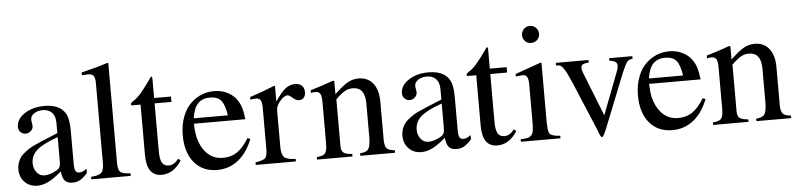

<svg xmlns="http://www.w3.org/2000/svg" viewBox="-43 -907 4752 1144"><g transform="rotate(-5 2333.0 -334.5)"><path d="M441.9 -65.9V-40Q415.5 -11.2 396.5 -0.7Q377.4 9.8 352.1 9.8Q321.3 9.8 306.4 -6.8Q291.5 -23.4 288.1 -63Q242.2 -23.9 208.5 -7.1Q174.8 9.8 142.1 9.8Q96.2 9.8 66.7 -20.3Q37.1 -50.3 37.1 -97.2Q37.1 -122.1 46.9 -145.5Q56.6 -168.9 73.2 -184.1Q105 -212.4 137.5 -228.5Q169.9 -244.6 287.1 -292V-353Q287.1 -393.6 267.3 -414.8Q247.6 -436 210.9 -436Q181.2 -436 160.2 -421.6Q139.2 -407.2 139.2 -387.2Q139.2 -376 142.1 -362.8Q144 -349.1 144 -347.2Q144 -330.6 130.6 -317.9Q117.2 -305.2 99.1 -305.2Q81.5 -305.2 68.8 -317.9Q56.2 -330.6 56.2 -348.1Q56.2 -395.5 104.7 -427.7Q153.3 -460 224.1 -460Q314.5 -460 348.1 -404.8Q368.2 -373 368.2 -299.8V-105Q368.2 -71.8 374.5 -59.3Q380.9 -46.9 397.9 -46.9Q418.9 -46.9 441.9 -65.9ZM287.1 -123V-268.1Q199.2 -237.3 162.6 -205.6Q126 -173.8 125 -128.9V-125Q125 -92.8 143.3 -70.3Q161.6 -47.9 188 -47.9Q222.7 -47.9 261.2 -69.8Q276.9 -79.1 282 -89.8Q287.1 -100.6 287.1 -123Z M464.8 0V-15.1Q511.2 -18.1 526.1 -32.2Q541 -46.4 542 -86.9V-564Q542 -599.1 533.2 -612.1Q524.4 -625 500 -625Q491.2 -625 468.8 -623H462.9V-639.2Q567.9 -665 622.1 -683.1L626 -681.2V-84Q626.5 -42 639.9 -29.8Q653.3 -17.6 700.7 -15.1V0Z M980.5 -450.2V-418H879.9V-131.8Q879.9 -84.5 891.8 -63.2Q903.8 -42 931.6 -42Q948.2 -42 961.7 -49.8Q975.1 -57.6 991.7 -77.1L1004.9 -65.9Q956.5 9.8 884.8 9.8Q795.9 9.8 795.9 -117.2V-418H742.7Q738.8 -420.4 738.8 -424.8Q738.8 -433.6 755.9 -443.8Q777.3 -456.5 803.2 -486.6Q829.1 -516.6 872.6 -579.1Q879.9 -579.1 879.9 -565.9V-450.2Z M1413.6 -164.1 1429.7 -157.2Q1397.9 -76.2 1343.5 -33.2Q1289.1 9.8 1217.3 9.8Q1130.9 9.8 1080.6 -50.3Q1030.3 -110.4 1030.3 -213.9Q1030.3 -275.4 1049.8 -326.4Q1069.3 -377.4 1104.5 -408.2Q1162.1 -460 1239.7 -460Q1278.3 -460 1311.8 -445.1Q1345.2 -430.2 1367.7 -402.8Q1386.7 -378.4 1395.8 -351.8Q1404.8 -325.2 1410.6 -276.9H1102.5Q1104 -231 1109.9 -202.4Q1115.7 -173.8 1129.4 -145Q1172.9 -59.1 1258.3 -59.1Q1306.6 -59.1 1342.3 -83Q1377.9 -106.9 1413.6 -164.1ZM1104.5 -309.1H1308.6Q1298.8 -374 1277.6 -398.9Q1256.3 -423.8 1210.4 -423.8Q1164.6 -423.8 1138.7 -396Q1112.8 -368.2 1104.5 -309.1Z M1448.2 0V-15.1Q1495.6 -23.4 1506.8 -34.4Q1518.1 -45.4 1519.5 -84V-334Q1519.5 -366.7 1511.7 -380.4Q1503.9 -394 1485.4 -394Q1469.2 -394 1450.2 -390.1V-405.8Q1526.4 -430.2 1598.1 -460L1603.5 -458V-366.2Q1640.1 -419.9 1665.8 -439.9Q1691.4 -460 1723.1 -460Q1749 -460 1763.7 -446Q1778.3 -432.1 1778.3 -407.2Q1778.3 -386.2 1767.8 -374Q1757.3 -361.8 1739.3 -361.8Q1720.7 -361.8 1699.2 -381.8Q1681.6 -397 1673.3 -397Q1652.3 -397 1627.9 -368.2Q1603.5 -339.4 1603.5 -314.9V-89.8Q1605 -45.4 1621.6 -31Q1638.2 -16.6 1688.5 -15.1V0Z M1814.9 0V-15.1Q1852.5 -17.6 1864.5 -31.7Q1876.5 -45.9 1877 -89.8V-337.9Q1877 -374.5 1868.9 -388.2Q1860.8 -401.9 1839.8 -401.9Q1820.8 -401.9 1813 -397.9V-415Q1890.1 -437.5 1950.7 -460L1958 -458V-378.9Q2008.8 -426.8 2038.6 -443.4Q2068.4 -460 2103 -460Q2158.7 -460 2189.7 -420.4Q2220.7 -380.9 2220.7 -310.1V-81.1Q2221.7 -44.4 2233.4 -31.5Q2245.1 -18.6 2281.7 -15.1V0H2073.7V-15.1Q2110.4 -17.6 2122.8 -33.9Q2135.3 -50.3 2136.7 -99.1V-308.1Q2136.7 -404.8 2064 -404.8Q2038.6 -404.8 2017.1 -393.1Q1995.6 -381.3 1960.9 -348.1V-66.9Q1960.9 -39.6 1975.3 -28.3Q1989.7 -17.1 2026.9 -15.1V0Z M2738.8 -65.9V-40Q2712.4 -11.2 2693.4 -0.7Q2674.3 9.8 2648.9 9.8Q2618.2 9.8 2603.3 -6.8Q2588.4 -23.4 2585 -63Q2539.1 -23.9 2505.4 -7.1Q2471.7 9.8 2439 9.8Q2393.1 9.8 2363.5 -20.3Q2334 -50.3 2334 -97.2Q2334 -122.1 2343.8 -145.5Q2353.5 -168.9 2370.1 -184.1Q2401.9 -212.4 2434.3 -228.5Q2466.8 -244.6 2584 -292V-353Q2584 -393.6 2564.2 -414.8Q2544.4 -436 2507.8 -436Q2478 -436 2457 -421.6Q2436 -407.2 2436 -387.2Q2436 -376 2439 -362.8Q2440.9 -349.1 2440.9 -347.2Q2440.9 -330.6 2427.5 -317.9Q2414.1 -305.2 2396 -305.2Q2378.4 -305.2 2365.7 -317.9Q2353 -330.6 2353 -348.1Q2353 -395.5 2401.6 -427.7Q2450.2 -460 2521 -460Q2611.3 -460 2645 -404.8Q2665 -373 2665 -299.8V-105Q2665 -71.8 2671.4 -59.3Q2677.7 -46.9 2694.8 -46.9Q2715.8 -46.9 2738.8 -65.9ZM2584 -123V-268.1Q2496.1 -237.3 2459.5 -205.6Q2422.9 -173.8 2421.9 -128.9V-125Q2421.9 -92.8 2440.2 -70.3Q2458.5 -47.9 2484.9 -47.9Q2519.5 -47.9 2558.1 -69.8Q2573.7 -79.1 2578.9 -89.8Q2584 -100.6 2584 -123Z M2988.3 -450.2V-418H2887.7V-131.8Q2887.7 -84.5 2899.7 -63.2Q2911.6 -42 2939.5 -42Q2956.1 -42 2969.5 -49.8Q2982.9 -57.6 2999.5 -77.1L3012.7 -65.9Q2964.4 9.8 2892.6 9.8Q2803.7 9.8 2803.7 -117.2V-418H2750.5Q2746.6 -420.4 2746.6 -424.8Q2746.6 -433.6 2763.7 -443.8Q2785.2 -456.5 2811 -486.6Q2836.9 -516.6 2880.4 -579.1Q2887.7 -579.1 2887.7 -565.9V-450.2Z M3034.2 0V-15.1Q3061.5 -16.1 3075.2 -19Q3088.9 -22 3098.1 -32Q3107.4 -42 3109.9 -57.1Q3112.3 -72.3 3113.3 -102.1V-334Q3113.3 -366.7 3105.7 -380.4Q3098.1 -394 3080.1 -394Q3064.9 -394 3046.4 -391.1L3038.1 -390.1V-404.8L3193.4 -460L3197.3 -457V-102.1Q3197.8 -78.1 3199.2 -64.9Q3200.7 -51.8 3204.3 -41.5Q3208 -31.2 3217 -26.6Q3226.1 -22 3237.8 -19.3Q3249.5 -16.6 3271 -15.1V0ZM3146 -683.1Q3167.5 -683.1 3182.9 -668.2Q3198.2 -653.3 3198.2 -631.8Q3198.2 -610.4 3183.3 -595.7Q3168.5 -581.1 3146 -581.1Q3125 -581.1 3110.6 -595.7Q3096.2 -610.4 3096.2 -631.8Q3096.2 -652.8 3111.1 -668Q3126 -683.1 3146 -683.1Z M3740.2 -450.2V-435.1Q3717.8 -432.6 3707.3 -420.2Q3696.8 -407.7 3675.3 -356.9L3547.4 -36.1Q3526.9 14.2 3519 14.2Q3513.2 14.2 3510.3 7.8Q3505.4 0 3501 -12.2Q3493.7 -31.7 3493.2 -33.2L3373 -319.8Q3354 -362.8 3344.7 -381.8Q3335.4 -400.9 3324.7 -414.8Q3314 -428.7 3305.9 -431.4Q3297.9 -434.1 3282.2 -435.1V-450.2H3478V-435.1Q3451.7 -433.1 3441.9 -427Q3432.1 -420.9 3432.1 -407.2Q3432.1 -392.6 3441.4 -370.1L3543 -113.8L3642.1 -373Q3647.9 -387.7 3647.9 -402.8Q3647.9 -430.7 3601.1 -435.1V-450.2Z M4136.2 -164.1 4152.3 -157.2Q4120.6 -76.2 4066.2 -33.2Q4011.7 9.8 3939.9 9.8Q3853.5 9.8 3803.2 -50.3Q3752.9 -110.4 3752.9 -213.9Q3752.9 -275.4 3772.5 -326.4Q3792 -377.4 3827.1 -408.2Q3884.8 -460 3962.4 -460Q4001 -460 4034.4 -445.1Q4067.9 -430.2 4090.3 -402.8Q4109.4 -378.4 4118.4 -351.8Q4127.4 -325.2 4133.3 -276.9H3825.2Q3826.7 -231 3832.5 -202.4Q3838.4 -173.8 3852.1 -145Q3895.5 -59.1 3981 -59.1Q4029.3 -59.1 4064.9 -83Q4100.6 -106.9 4136.2 -164.1ZM3827.1 -309.1H4031.2Q4021.5 -374 4000.2 -398.9Q3979 -423.8 3933.1 -423.8Q3887.2 -423.8 3861.3 -396Q3835.4 -368.2 3827.1 -309.1Z M4184.1 0V-15.1Q4221.7 -17.6 4233.6 -31.7Q4245.6 -45.9 4246.1 -89.8V-337.9Q4246.1 -374.5 4238 -388.2Q4230 -401.9 4209 -401.9Q4189.9 -401.9 4182.1 -397.9V-415Q4259.3 -437.5 4319.8 -460L4327.1 -458V-378.9Q4377.9 -426.8 4407.7 -443.4Q4437.5 -460 4472.2 -460Q4527.8 -460 4558.8 -420.4Q4589.8 -380.9 4589.8 -310.1V-81.1Q4590.8 -44.4 4602.5 -31.5Q4614.3 -18.6 4650.9 -15.1V0H4442.9V-15.1Q4479.5 -17.6 4491.9 -33.9Q4504.4 -50.3 4505.9 -99.1V-308.1Q4505.9 -404.8 4433.1 -404.8Q4407.7 -404.8 4386.2 -393.1Q4364.7 -381.3 4330.1 -348.1V-66.9Q4330.1 -39.6 4344.5 -28.3Q4358.9 -17.1 4396 -15.1V0Z"/></g></svg>

Font: Accordance
Style: Regular
Weight: 400
Version: Version 1.1 (build May 11, 2018) Miklal Software Solutions, 